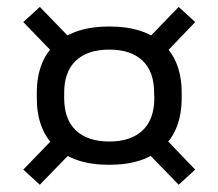

<svg xmlns="http://www.w3.org/2000/svg" viewBox="-20 -578 614 540"><path d="M287 -114.5Q189 -114.5 136.2 -163.5Q83.5 -212.5 83.5 -302.5V-316.5Q83.5 -406.5 136.5 -455Q189.5 -503.5 287.5 -503.5Q385.5 -503.5 438.2 -455Q491 -406.5 491 -316.5V-302.5Q491 -212.5 438 -163.5Q385 -114.5 287 -114.5ZM287.5 -180Q348 -180 381 -211.2Q414 -242.5 414 -302L413.5 -317Q413.5 -376.5 380.8 -407.5Q348 -438.5 287.5 -438.5Q226.5 -438.5 193.5 -407.5Q160.5 -376.5 160.5 -317V-302Q160.5 -242.5 193.5 -211.2Q226.5 -180 287.5 -180ZM429 -205 529 -101 482.5 -58.5 381 -163ZM192 -161.5 92 -58.5 45.5 -101 147.5 -206.5ZM141.5 -416.5 45.5 -516 92 -558.5 191 -456.5ZM382.5 -455 482.5 -558.5 529 -516 430 -412.5Z"/></svg>

Font: Anek Gujarati SemiExpanded
Style: Regular
Weight: 400
Width: 6
Designer: Mrunmayee Ghaisas (Gujarati), Yesha Goshar (Latin)
Foundry: Ek Type
Version: Version 1.003